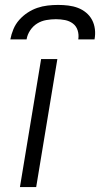

<svg xmlns="http://www.w3.org/2000/svg" viewBox="-20 -760 406 780"><path d="M61 0 147 -520H213L127 0ZM22 -600Q26 -621 34.5 -641.5Q43 -662 58 -679Q73 -696 92 -708.5Q111 -721 131.5 -728Q152 -735 173.5 -737.5Q195 -740 216 -740Q237 -740 257.5 -737.5Q278 -735 296.5 -728Q315 -721 330 -708.5Q345 -696 354 -679Q363 -662 365.5 -641.5Q368 -621 364 -600H298Q301 -619 295.5 -636.5Q290 -654 276 -664.5Q262 -675 244 -678.5Q226 -682 207 -682Q188 -682 168 -678.5Q148 -675 131 -664.5Q114 -654 102.5 -636.5Q91 -619 88 -600Z"/></svg>

Font: Iosevka Aile Light Oblique
Style: Regular
Weight: 300
Italic angle: -9°
Designer: Belleve Invis
Foundry: Belleve Invis
Version: Version 31.1.0; ttfautohint (v1.8.4)